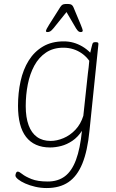

<svg xmlns="http://www.w3.org/2000/svg" viewBox="-20 -738 586 970"><path d="M216 212Q186 212 158 205.5Q130 199 107.5 189Q85 179 71.5 168Q58 157 58 149Q58 143 61 136Q64 129 70 129Q77 129 92.5 141.5Q108 154 139 166.5Q170 179 221 179Q273 179 308 152.5Q343 126 364 69.5Q385 13 394 -77Q373 -45 345.5 -26.5Q318 -8 289 -0.5Q260 7 233 7Q193 7 162.5 -6.5Q132 -20 111.5 -46.5Q91 -73 81 -112.5Q71 -152 71 -203Q71 -269 84 -328Q97 -387 125 -432Q153 -477 197 -503Q241 -529 302 -529Q328 -529 351 -522.5Q374 -516 395.5 -503.5Q417 -491 436 -472Q438 -481 441 -493.5Q444 -506 446 -513Q448 -521 451.5 -523Q455 -525 463 -525H465Q473 -525 475.5 -522Q478 -519 477 -513L432 -77Q422 25 396 88.5Q370 152 326 182Q282 212 216 212ZM236 -26Q267 -26 300.5 -40Q334 -54 361 -82.5Q388 -111 401 -153L424 -367Q426 -383 428 -399Q430 -415 431 -431Q415 -453 394.5 -467.5Q374 -482 350.5 -489.5Q327 -497 300 -497Q249 -497 212.5 -472.5Q176 -448 153.5 -406.5Q131 -365 120.5 -312Q110 -259 110 -202Q110 -145 124.5 -105.5Q139 -66 167 -46Q195 -26 236 -26ZM220 -576Q217 -576 214.5 -577Q212 -578 212 -582Q212 -584 215.5 -591.5Q219 -599 228 -613L278 -692Q285 -704 290 -709.5Q295 -715 301.5 -716.5Q308 -718 319 -718Q331 -718 337 -716Q343 -714 347 -708.5Q351 -703 355 -692L388 -613Q393 -601 395.5 -593.5Q398 -586 398 -584Q398 -580 395.5 -578Q393 -576 388 -576Q381 -576 376 -580Q371 -584 364 -595L316 -677L250 -595Q240 -583 233.5 -579.5Q227 -576 220 -576Z"/></svg>

Font: Asap Thin
Style: Italic
Weight: 250
Italic angle: -6°
Designer: Pablo Cosgaya
Foundry: Omnibus-Type
Version: Version 3.001